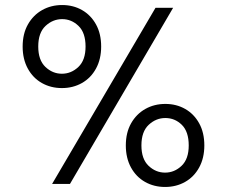

<svg xmlns="http://www.w3.org/2000/svg" viewBox="-20 -731 899 763"><path d="M187 0 598 -700H668L258 0ZM226 -381Q182 -381 146.5 -401Q111 -421 90.5 -458.5Q70 -496 70 -546Q70 -597 91 -634Q112 -671 147.5 -691Q183 -711 227 -711Q271 -711 306 -691Q341 -671 361.5 -634Q382 -597 382 -546Q382 -496 361.5 -458.5Q341 -421 305.5 -401Q270 -381 226 -381ZM226 -438Q263 -438 291.5 -465Q320 -492 320 -546Q320 -601 292 -628Q264 -655 227 -655Q190 -655 161 -628Q132 -601 132 -546Q132 -492 160.5 -465Q189 -438 226 -438ZM636 12Q592 12 556.5 -8Q521 -28 500.5 -65.5Q480 -103 480 -153Q480 -204 501 -241Q522 -278 557.5 -298Q593 -318 637 -318Q681 -318 716 -298Q751 -278 771.5 -241Q792 -204 792 -153Q792 -103 771.5 -65.5Q751 -28 715.5 -8Q680 12 636 12ZM636 -45Q673 -45 701.5 -72Q730 -99 730 -153Q730 -208 702.5 -235Q675 -262 637 -262Q600 -262 571 -235Q542 -208 542 -153Q542 -99 570.5 -72Q599 -45 636 -45Z"/></svg>

Font: Host Grotesk Light
Style: Regular
Weight: 300
Designer: Doukan Karapınar
Foundry: Element Type
Version: Version 1.003